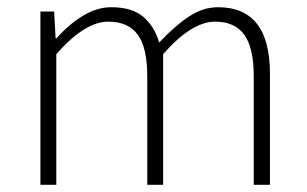

<svg xmlns="http://www.w3.org/2000/svg" viewBox="-20 -512 852 532"><path d="M92 0V-480H130L134 -406H137Q169 -443 208.5 -467.5Q248 -492 288 -492Q346 -492 377 -465.5Q408 -439 421 -394Q463 -439 502.5 -465.5Q542 -492 584 -492Q728 -492 728 -308V0H683V-302Q683 -379 657 -415.5Q631 -452 576 -452Q511 -452 432 -362V0H388V-302Q388 -379 362 -415.5Q336 -452 280 -452Q215 -452 136 -362V0Z"/></svg>

Font: TypoPRO Source Sans Pro
Style: Regular
Weight: 300
Designer: Paul D. Hunt
Foundry: Adobe Systems Incorporated
Version: Version 2.020;PS 2.000;hotconv 1.0.86;makeotf.lib2.5.63406